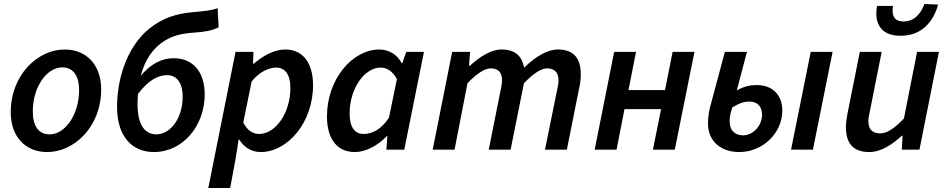

<svg xmlns="http://www.w3.org/2000/svg" viewBox="-20 -753 4766 966"><path d="M218 12C353 12 489 -115 489 -303C489 -426 416 -504 305 -504C170 -504 34 -376 34 -188C34 -66 107 12 218 12ZM230 -77C174 -77 145 -119 145 -192C145 -317 216 -414 293 -414C348 -414 378 -372 378 -300C378 -175 307 -77 230 -77Z M672 -229C672 -247 673 -264 674 -280C727 -351 778 -375 820 -375C867 -375 899 -340 899 -265C899 -161 839 -77 767 -77C719 -77 672 -110 672 -229ZM754 12C901 12 1010 -121 1010 -278C1010 -393 949 -460 855 -460C798 -460 744 -437 688 -372C709 -451 749 -512 810 -549C849 -572 886 -584 957 -589C1007 -592 1052 -600 1080 -616L1075 -712C1043 -700 1010 -697 952 -692C862 -684 805 -661 754 -626C631 -543 569 -376 569 -215C569 -61 649 12 754 12Z M1028 193H1138L1165 48L1181 -52H1183C1206 -13 1245 12 1291 12C1427 12 1555 -136 1555 -324C1555 -440 1501 -504 1415 -504C1359 -504 1303 -472 1256 -432H1253L1255 -492H1165ZM1284 -79C1254 -79 1225 -95 1204 -136L1246 -343C1283 -390 1332 -413 1369 -413C1413 -413 1441 -380 1441 -310C1441 -184 1366 -79 1284 -79Z M1765 12C1820 12 1880 -20 1926 -68H1929L1924 0H2014L2113 -492H2024L2004 -435H2001C1980 -477 1937 -504 1889 -504C1753 -504 1625 -355 1625 -167C1625 -52 1678 12 1765 12ZM1810 -79C1766 -79 1739 -111 1739 -182C1739 -308 1814 -413 1895 -413C1925 -413 1955 -396 1977 -355L1937 -161C1898 -101 1851 -79 1810 -79Z M2157 0H2267L2332 -334C2381 -386 2422 -409 2448 -409C2487 -409 2506 -389 2506 -348C2506 -333 2503 -319 2498 -296L2439 0H2549L2616 -334C2665 -386 2706 -409 2731 -409C2770 -409 2790 -389 2790 -348C2790 -333 2787 -319 2782 -296L2722 0H2832L2894 -310C2900 -336 2902 -356 2902 -379C2902 -458 2868 -504 2787 -504C2733 -504 2675 -468 2617 -413C2606 -466 2578 -504 2503 -504C2450 -504 2393 -467 2344 -422H2340L2345 -492H2255Z M2972 0H3082L3122 -204H3306L3265 0H3375L3474 -492H3364L3326 -300H3142L3180 -492H3070Z M3700 12C3815 12 3916 -81 3916 -197C3916 -272 3870 -325 3788 -325C3753 -325 3725 -319 3687 -298L3738 -492H3627L3552 -212C3548 -196 3542 -163 3542 -132C3542 -45 3604 12 3700 12ZM3719 -72C3679 -72 3651 -95 3651 -144C3651 -164 3655 -185 3665 -213C3702 -235 3724 -242 3750 -242C3791 -242 3814 -217 3814 -176C3814 -118 3766 -72 3719 -72ZM3960 0H4070L4169 -492H4059Z M4353 12C4412 12 4470 -26 4517 -70H4521L4517 0H4606L4704 -492H4594L4528 -157C4479 -106 4442 -82 4409 -82C4368 -82 4349 -103 4349 -144C4349 -159 4352 -173 4357 -196L4416 -492H4306L4244 -182C4239 -156 4236 -135 4236 -113C4236 -34 4271 12 4353 12ZM4511 -573C4616 -573 4675 -641 4700 -730L4631 -733C4611 -680 4578 -645 4525 -645C4488 -645 4471 -664 4471 -699C4471 -705 4471 -712 4473 -723H4393C4390 -711 4389 -697 4389 -686C4389 -613 4432 -573 4511 -573Z"/></svg>

Font: Source Sans Pro Semibold
Style: Italic
Weight: 600
Italic angle: -11°
Designer: Paul D. Hunt
Foundry: Adobe Systems Incorporated
Version: Version 3.006;hotconv 1.0.111;makeotfexe 2.5.65597